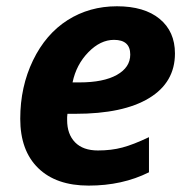

<svg xmlns="http://www.w3.org/2000/svg" viewBox="-20 -576 597 606"><path d="M259.8 9.8C330.7 9.8 394.2 -4.2 450.2 -32.2V-143.1C417.3 -127.4 389.3 -116.5 366.2 -110.4C343.1 -104.2 317.4 -101.1 289.1 -101.1C257.8 -101.1 233.8 -109.6 217 -126.7C200.3 -143.8 191.9 -167.2 191.9 -196.8V-206.5L192.9 -216.8H217.8C318.7 -216.8 396.3 -233.3 450.7 -266.4C505 -299.4 532.2 -346.4 532.2 -407.2C532.2 -453.5 516.1 -489.8 483.9 -516.4C451.7 -542.9 406.7 -556.2 349.1 -556.2C291.2 -556.2 239.3 -541.6 193.4 -512.5C147.5 -483.3 111.1 -441 84.2 -385.5C57.4 -330 43.9 -268.6 43.9 -201.2C43.9 -134.1 62.8 -82.2 100.6 -45.4C138.3 -8.6 191.4 9.8 259.8 9.8ZM339.8 -450.2C374 -450.2 391.1 -434.7 391.1 -403.8C391.1 -376.8 377 -355.4 348.9 -339.6C320.7 -323.8 281.4 -315.9 231 -315.9H209C216.8 -353.4 233.4 -385.1 258.8 -411.1C284.2 -437.2 311.2 -450.2 339.8 -450.2Z"/></svg>

Font: OpenSans
Style: Bold Italic
Weight: 700
Italic angle: -12°
Foundry: Ascender Corporation
Version: Version 1.10; ttfautohint (v1.2) -l 8 -r 50 -G 200 -x 14 -D 